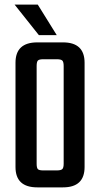

<svg xmlns="http://www.w3.org/2000/svg" viewBox="-20 -809 433 829"><path d="M225.1 -657.2H147.9L43 -789.1H143.1ZM254.9 -102.1V-523.9Q254.9 -542 249 -547.6Q243.2 -553.2 225.1 -553.2H167Q148.9 -553.2 143.6 -547.6Q138.2 -542 138.2 -523.9V-102.1Q138.2 -84 143.6 -78.6Q148.9 -73.2 167 -73.2H225.1Q243.2 -73.2 249 -78.9Q254.9 -84.5 254.9 -102.1ZM141.1 -626H252Q345.2 -626 345.2 -538.1V-87.9Q345.2 0 252 0H141.1Q46.9 0 46.9 -87.9V-538.1Q46.9 -626 141.1 -626Z"/></svg>

Font: Teko
Style: Regular
Weight: 400
Designer: Manushi Parikh, Jonny Pinhorn
Foundry: Indian Type Foundry
Version: Version 2.000;PS 1.0;hotconv 1.0.79;makeotf.lib2.5.61930